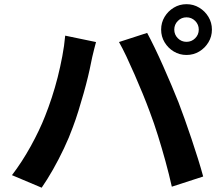

<svg xmlns="http://www.w3.org/2000/svg" viewBox="-20 -859 1040 905"><path d="M801.4 -719.5Q801.4 -695.5 818.3 -678.7Q835.1 -661.8 859.1 -661.8Q883 -661.8 900 -678.7Q916.9 -695.5 916.9 -719.5Q916.9 -743.4 900 -760.4Q883 -777.3 859.1 -777.3Q835.1 -777.3 818.3 -760.4Q801.4 -743.4 801.4 -719.5ZM739.5 -719.5Q739.5 -752.4 755.8 -779.5Q772.1 -806.6 799.2 -822.9Q826.2 -839.3 859.1 -839.3Q892 -839.3 919.1 -822.9Q946.2 -806.6 962.5 -779.5Q978.9 -752.4 978.9 -719.5Q978.9 -686.6 962.5 -659.6Q946.2 -632.5 919.1 -616.2Q892 -599.9 859.1 -599.9Q826.2 -599.9 799.2 -616.2Q772.1 -632.5 755.8 -659.6Q739.5 -686.6 739.5 -719.5ZM192.3 -311.1Q209.1 -353.3 224.3 -399.7Q239.5 -446.1 252 -495.3Q264.4 -544.5 273.7 -594Q283.1 -643.4 287.3 -691L432.6 -660.8Q429 -646.6 423.9 -627.6Q418.8 -608.6 414.9 -590.6Q410.9 -572.6 408.7 -561Q403.7 -534.8 394.8 -497.6Q385.9 -460.5 374.2 -419.2Q362.5 -377.9 349.7 -336.5Q336.9 -295.2 323.6 -260.2Q306.2 -211.7 281.6 -159.8Q257 -107.9 229.8 -59.9Q202.5 -11.9 176.4 25.7L36.4 -33.4Q83.6 -95 125.1 -170.1Q166.5 -245.3 192.3 -311.1ZM685.9 -332Q671.4 -371.5 653 -416.5Q634.6 -461.5 614.7 -506.9Q594.9 -552.3 576 -592.4Q557.1 -632.4 540.9 -660.9L673.6 -703.9Q689.2 -675 709 -634.2Q728.8 -593.3 749.1 -547.5Q769.4 -501.6 788.4 -456.9Q807.4 -412.3 821.5 -376.3Q834.6 -342.5 850.5 -297.7Q866.5 -252.9 882.7 -204.6Q898.9 -156.4 913.3 -110.3Q927.7 -64.3 937.7 -27L789.9 21Q776.6 -38.4 759.9 -99.1Q743.2 -159.9 724.7 -219.1Q706.3 -278.4 685.9 -332Z"/></svg>

Font: Shanggu Sans SC VF
Style: Regular
Weight: 250
Designer: GuiWonder
Version: Version 1.021